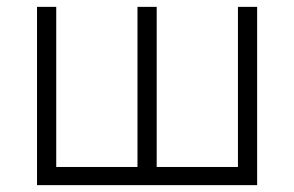

<svg xmlns="http://www.w3.org/2000/svg" viewBox="-20 -540 858 560"><path d="M88 0H730V-520H674V-53H437V-520H381V-53H144V-520H88Z"/></svg>

Font: Fixel Text Light
Style: Regular
Weight: 300
Width: 4
Designer: AlfaBravo + MacPaw
Foundry: Kyrylo Tkachov, Marchela Mozhyna, Serhii Makarenko, Maria Weinstein, Zakhar Kryvoshyya
Version: Version 1.211